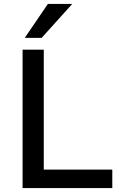

<svg xmlns="http://www.w3.org/2000/svg" viewBox="-20 -958 621 978"><path d="M95 0V-705H203V-94H552V0ZM106 -765 224 -938H348L192 -765Z"/></svg>

Font: Nunito Sans 9pt SemiBold
Style: Regular
Weight: 600
Version: Version 3.101;gftools[0.9.27]